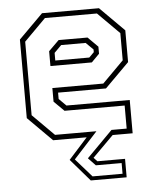

<svg xmlns="http://www.w3.org/2000/svg" viewBox="-52 -584 659 813"><g transform="rotate(-5 277.5 -178.0)"><path d="M301 183.5 219.5 89 299.5 0H157L54 -103V-437L157 -540H399L502 -437V-302L399 -199H195.5V-172L226 -141.5H495V0H410L321 89L336 105H453.5V183.5ZM310 167H437.5V121.5H328L297 89L407 -22H471.5V-120H216L173 -162.5V-220.5H389.5L480 -311.5V-427L388.5 -518.5H167.5L75.5 -426V-113.5L167 -22H343L241.5 89ZM173 -314V-377L217 -420.5H340L382.5 -378V-348L349 -314ZM195.5 -335.5H340L361 -356.5V-368L330 -398.5H226L195.5 -368Z"/></g></svg>

Font: Tourney Condensed ExtraLight
Style: Regular
Weight: 200
Width: 3
Designer: Tyler Finck
Foundry: Etcetera Type Co
Version: Version 1.010; ttfautohint (v1.8.3)